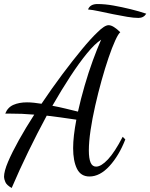

<svg xmlns="http://www.w3.org/2000/svg" viewBox="-31 -846 746 953"><path d="M27 87Q2 73 -4.5 57.5Q-11 42 -11 32Q-11 4 9 -43Q29 -90 63 -151Q97 -212 139 -277Q104 -280 77.5 -281Q51 -282 23 -282H-5Q7 -313 35.5 -325.5Q64 -338 103 -338Q120 -338 138 -336Q156 -334 175 -331Q226 -407 278 -476.5Q330 -546 375.5 -601Q421 -656 453 -686Q488 -721 508 -721Q520 -721 535 -711.5Q550 -702 566 -686Q556 -678 540.5 -644Q525 -610 507.5 -558.5Q490 -507 473 -446Q456 -385 441.5 -321Q427 -257 418.5 -199.5Q410 -142 410 -99Q410 -60 418.5 -39.5Q427 -19 446 -19Q471 -19 504.5 -54.5Q538 -90 578 -167L591 -154Q560 -74 512.5 -22Q465 30 413 30Q370 30 351 -8.5Q332 -47 332 -111Q332 -140 336 -175Q340 -210 348 -252Q304 -259 268 -263.5Q232 -268 201 -272Q154 -185 109.5 -93.5Q65 -2 27 87ZM356 -292Q370 -355 389 -420.5Q408 -486 429.5 -545Q451 -604 471 -649Q440 -629 401 -581.5Q362 -534 318.5 -467.5Q275 -401 229 -321Q262 -315 294.5 -307Q327 -299 356 -292ZM656 -757Q634 -757 600.5 -762.5Q567 -768 530.5 -775.5Q494 -783 461.5 -790Q429 -797 406 -799Q416 -826 453 -826Q490 -826 532 -818.5Q574 -811 617 -800.5Q660 -790 695 -778Q682 -757 656 -757Z"/></svg>

Font: Dancing Script Medium
Style: Regular
Weight: 500
Designer: Pablo Impallari
Foundry: Pablo Impallari
Version: Version 2.000